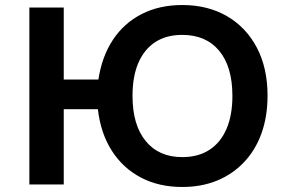

<svg xmlns="http://www.w3.org/2000/svg" viewBox="-20 -735 1158 765"><path d="M706 10Q613 10 541.5 -27.5Q470 -65 425.5 -134.5Q381 -204 370 -300H234V0H97V-705H234V-418H372Q386 -510 430 -576.5Q474 -643 544.5 -679Q615 -715 706 -715Q808 -715 884.5 -670.5Q961 -626 1003.5 -545Q1046 -464 1046 -354Q1046 -271 1022 -204Q998 -137 952.5 -89Q907 -41 845 -15.5Q783 10 706 10ZM706 -109Q770 -109 814.5 -138Q859 -167 882.5 -221.5Q906 -276 906 -353Q906 -469 853.5 -532.5Q801 -596 706 -596Q643 -596 599 -567.5Q555 -539 531.5 -485Q508 -431 508 -353Q508 -237 560.5 -173Q613 -109 706 -109Z"/></svg>

Font: Nunito Sans 7pt
Style: Bold
Weight: 700
Designer: Vernon Adams
Foundry: Vernon Adams
Version: Version 3.101;gftools[0.9.27]